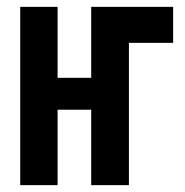

<svg xmlns="http://www.w3.org/2000/svg" viewBox="-20 -540 540 560"><path d="M39 0V-520H148V-313H246V-520H485V-415H356V0H246V-220H148V0Z"/></svg>

Font: Iosevka Extrabold
Style: Regular
Weight: 800
Monospace: yes
Designer: Belleve Invis
Foundry: Belleve Invis
Version: Version 32.5.0; ttfautohint (v1.8.4)